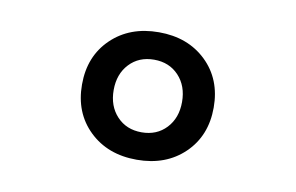

<svg xmlns="http://www.w3.org/2000/svg" viewBox="-45 -813 690 448"><g transform="rotate(10 300.0 -589.0)"><path d="M300 -438Q231 -438 187.5 -480Q144 -522 144 -589Q144 -656 187.5 -698Q231 -740 300 -740Q369 -740 412.5 -698Q456 -656 456 -589Q456 -522 412.5 -480Q369 -438 300 -438ZM300 -503Q336 -503 358.5 -527Q381 -551 381 -589Q381 -627 358.5 -651Q336 -675 300 -675Q264 -675 241.5 -651Q219 -627 219 -589Q219 -551 241.5 -527Q264 -503 300 -503Z"/></g></svg>

Font: Pitagon Sans Mono SemiBold
Style: Regular
Weight: 600
Monospace: yes
Designer: Travis Tran
Foundry: Pitagon
Version: Version 1.001; ttfautohint (v1.8.4.7-5d5b);gftools[0.9.26]